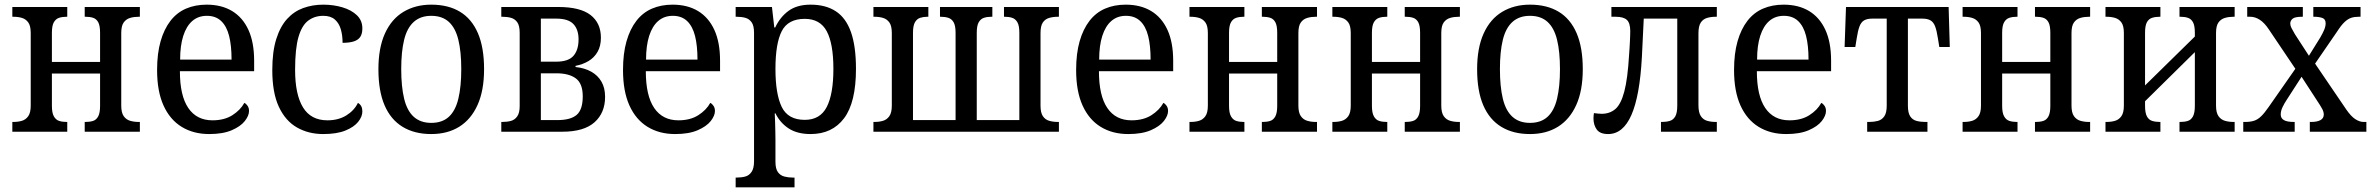

<svg xmlns="http://www.w3.org/2000/svg" viewBox="-20 -566 10193 825"><path d="M33 0V-42H37Q58 -42 74.5 -47Q91 -52 101.5 -67Q112 -82 112 -112V-424Q112 -455 101.5 -469.5Q91 -484 74.5 -489Q58 -494 37 -494H33V-536H269V-494H266Q248 -494 234 -489.5Q220 -485 211.5 -470.5Q203 -456 203 -425V-300H410V-425Q410 -456 402 -470.5Q394 -485 380 -489.5Q366 -494 348 -494H344V-536H581V-494H576Q556 -494 539 -489Q522 -484 511.5 -469.5Q501 -455 501 -424V-112Q501 -82 511.5 -67Q522 -52 539 -47Q556 -42 576 -42H581V0H344V-42H348Q366 -42 380 -46.5Q394 -51 402 -66Q410 -81 410 -111V-250H203V-111Q203 -81 211.5 -66Q220 -51 234 -46.5Q248 -42 266 -42H269V0Z M879 10Q811 10 760.5 -21Q710 -52 682.5 -113Q655 -174 655 -265Q655 -336 670 -388.5Q685 -441 712.5 -476.5Q740 -512 779.5 -529Q819 -546 868 -546Q932 -546 977.5 -518.5Q1023 -491 1047.5 -437.5Q1072 -384 1072 -305V-260H753Q753 -155 789 -102Q825 -49 893 -49Q944 -49 978.5 -71Q1013 -93 1030 -124Q1038 -120 1044 -111Q1050 -102 1050 -89Q1050 -69 1032 -46Q1014 -23 976 -6.5Q938 10 879 10ZM975 -310Q975 -370 964.5 -411.5Q954 -453 930.5 -475.5Q907 -498 869 -498Q832 -498 806.5 -476Q781 -454 767.5 -412Q754 -370 754 -310Z M1369 10Q1306 10 1256.5 -18Q1207 -46 1178.5 -106.5Q1150 -167 1150 -265Q1150 -344 1167 -398Q1184 -452 1213.5 -484.5Q1243 -517 1283 -531.5Q1323 -546 1369 -546Q1413 -546 1451.5 -534.5Q1490 -523 1513.5 -500.5Q1537 -478 1537 -444Q1537 -421 1528 -407.5Q1519 -394 1500 -388Q1481 -382 1452 -382Q1452 -414 1444.5 -440Q1437 -466 1419 -482Q1401 -498 1369 -498Q1332 -498 1304.5 -477.5Q1277 -457 1262.5 -407Q1248 -357 1248 -266Q1248 -160 1282 -104.5Q1316 -49 1387 -49Q1434 -49 1468 -70Q1502 -91 1518 -124Q1528 -118 1532.5 -109Q1537 -100 1537 -87Q1537 -65 1519 -42.5Q1501 -20 1464 -5Q1427 10 1369 10Z M1833 10Q1761 10 1710 -21Q1659 -52 1632.5 -113.5Q1606 -175 1606 -269Q1606 -360 1634 -422Q1662 -484 1713.5 -515Q1765 -546 1833 -546Q1906 -546 1956.5 -515.5Q2007 -485 2033.5 -423.5Q2060 -362 2060 -269Q2060 -177 2032 -115Q2004 -53 1953.5 -21.5Q1903 10 1833 10ZM1833 -38Q1880 -38 1908.5 -64Q1937 -90 1949.5 -142Q1962 -194 1962 -269Q1962 -344 1949.5 -395Q1937 -446 1908.5 -472Q1880 -498 1833 -498Q1787 -498 1758 -472Q1729 -446 1716.5 -395Q1704 -344 1704 -269Q1704 -194 1716.5 -142Q1729 -90 1758 -64Q1787 -38 1833 -38Z M2134 0V-42H2138Q2159 -42 2175.5 -46.5Q2192 -51 2202.5 -66Q2213 -81 2213 -110V-425Q2213 -456 2202.5 -470.5Q2192 -485 2175.5 -489.5Q2159 -494 2138 -494H2134V-536H2378Q2473 -536 2517.5 -501.5Q2562 -467 2562 -404Q2562 -368 2547.5 -343Q2533 -318 2508.5 -303.5Q2484 -289 2453 -283V-278Q2492 -274 2520.5 -258Q2549 -242 2564.5 -215Q2580 -188 2580 -150Q2580 -81 2534.5 -40.5Q2489 0 2396 0ZM2304 -50H2375Q2432 -50 2458 -72.5Q2484 -95 2484 -152Q2484 -207 2454.5 -229Q2425 -251 2371 -251H2304ZM2304 -301H2370Q2422 -301 2444 -326Q2466 -351 2466 -397Q2466 -439 2444 -462.5Q2422 -486 2370 -486H2304Z M2881 10Q2813 10 2762.5 -21Q2712 -52 2684.5 -113Q2657 -174 2657 -265Q2657 -336 2672 -388.5Q2687 -441 2714.5 -476.5Q2742 -512 2781.5 -529Q2821 -546 2870 -546Q2934 -546 2979.5 -518.5Q3025 -491 3049.5 -437.5Q3074 -384 3074 -305V-260H2755Q2755 -155 2791 -102Q2827 -49 2895 -49Q2946 -49 2980.5 -71Q3015 -93 3032 -124Q3040 -120 3046 -111Q3052 -102 3052 -89Q3052 -69 3034 -46Q3016 -23 2978 -6.5Q2940 10 2881 10ZM2977 -310Q2977 -370 2966.5 -411.5Q2956 -453 2932.5 -475.5Q2909 -498 2871 -498Q2834 -498 2808.5 -476Q2783 -454 2769.5 -412Q2756 -370 2756 -310Z M3141 239V197H3145Q3166 197 3182.5 192.5Q3199 188 3209.5 172.5Q3220 157 3220 127V-425Q3220 -456 3209.5 -470.5Q3199 -485 3182.5 -489.5Q3166 -494 3145 -494H3141V-536H3297L3307 -448H3311Q3332 -493 3368.5 -519.5Q3405 -546 3463 -546Q3528 -546 3571.5 -517.5Q3615 -489 3636.5 -428Q3658 -367 3658 -270Q3658 -126 3607 -58Q3556 10 3463 10Q3406 10 3369 -14Q3332 -38 3312 -79H3309Q3310 -62 3310.5 -41.5Q3311 -21 3311.5 -1.5Q3312 18 3312 34V129Q3312 159 3322.5 173.5Q3333 188 3350 192.5Q3367 197 3386 197H3394V239ZM3438 -51Q3504 -51 3532.5 -106.5Q3561 -162 3561 -270Q3561 -378 3532.5 -431.5Q3504 -485 3438 -485Q3366 -485 3339 -432Q3312 -379 3312 -270Q3312 -162 3339 -106.5Q3366 -51 3438 -51Z M3733 0V-42H3737Q3758 -42 3774.5 -47Q3791 -52 3801.5 -67Q3812 -82 3812 -112V-424Q3812 -455 3801.5 -469.5Q3791 -484 3774.5 -489Q3758 -494 3737 -494H3733V-536H3969V-494H3965Q3948 -494 3934 -489.5Q3920 -485 3911.5 -470.5Q3903 -456 3903 -425V-50H4086V-425Q4086 -456 4077.5 -470.5Q4069 -485 4054.5 -489.5Q4040 -494 4022 -494H4019V-536H4244V-494H4240Q4222 -494 4208 -489.5Q4194 -485 4185.5 -470.5Q4177 -456 4177 -425V-50H4360V-425Q4360 -456 4351.5 -470.5Q4343 -485 4329 -489.5Q4315 -494 4297 -494H4294V-536H4530V-494H4526Q4505 -494 4488 -489Q4471 -484 4461 -469.5Q4451 -455 4451 -424V-112Q4451 -82 4461 -67Q4471 -52 4488 -47Q4505 -42 4526 -42H4530V0Z M4828 10Q4760 10 4709.5 -21Q4659 -52 4631.5 -113Q4604 -174 4604 -265Q4604 -336 4619 -388.5Q4634 -441 4661.5 -476.5Q4689 -512 4728.5 -529Q4768 -546 4817 -546Q4881 -546 4926.5 -518.5Q4972 -491 4996.5 -437.5Q5021 -384 5021 -305V-260H4702Q4702 -155 4738 -102Q4774 -49 4842 -49Q4893 -49 4927.5 -71Q4962 -93 4979 -124Q4987 -120 4993 -111Q4999 -102 4999 -89Q4999 -69 4981 -46Q4963 -23 4925 -6.5Q4887 10 4828 10ZM4924 -310Q4924 -370 4913.5 -411.5Q4903 -453 4879.5 -475.5Q4856 -498 4818 -498Q4781 -498 4755.5 -476Q4730 -454 4716.5 -412Q4703 -370 4703 -310Z M5091 0V-42H5095Q5116 -42 5132.5 -47Q5149 -52 5159.5 -67Q5170 -82 5170 -112V-424Q5170 -455 5159.5 -469.5Q5149 -484 5132.5 -489Q5116 -494 5095 -494H5091V-536H5327V-494H5324Q5306 -494 5292 -489.5Q5278 -485 5269.5 -470.5Q5261 -456 5261 -425V-300H5468V-425Q5468 -456 5460 -470.5Q5452 -485 5438 -489.5Q5424 -494 5406 -494H5402V-536H5639V-494H5634Q5614 -494 5597 -489Q5580 -484 5569.5 -469.5Q5559 -455 5559 -424V-112Q5559 -82 5569.5 -67Q5580 -52 5597 -47Q5614 -42 5634 -42H5639V0H5402V-42H5406Q5424 -42 5438 -46.5Q5452 -51 5460 -66Q5468 -81 5468 -111V-250H5261V-111Q5261 -81 5269.5 -66Q5278 -51 5292 -46.5Q5306 -42 5324 -42H5327V0Z M5705 0V-42H5709Q5730 -42 5746.5 -47Q5763 -52 5773.5 -67Q5784 -82 5784 -112V-424Q5784 -455 5773.5 -469.5Q5763 -484 5746.5 -489Q5730 -494 5709 -494H5705V-536H5941V-494H5938Q5920 -494 5906 -489.5Q5892 -485 5883.5 -470.5Q5875 -456 5875 -425V-300H6082V-425Q6082 -456 6074 -470.5Q6066 -485 6052 -489.5Q6038 -494 6020 -494H6016V-536H6253V-494H6248Q6228 -494 6211 -489Q6194 -484 6183.5 -469.5Q6173 -455 6173 -424V-112Q6173 -82 6183.5 -67Q6194 -52 6211 -47Q6228 -42 6248 -42H6253V0H6016V-42H6020Q6038 -42 6052 -46.5Q6066 -51 6074 -66Q6082 -81 6082 -111V-250H5875V-111Q5875 -81 5883.5 -66Q5892 -51 5906 -46.5Q5920 -42 5938 -42H5941V0Z M6554 10Q6482 10 6431 -21Q6380 -52 6353.5 -113.5Q6327 -175 6327 -269Q6327 -360 6355 -422Q6383 -484 6434.5 -515Q6486 -546 6554 -546Q6627 -546 6677.5 -515.5Q6728 -485 6754.5 -423.5Q6781 -362 6781 -269Q6781 -177 6753 -115Q6725 -53 6674.5 -21.5Q6624 10 6554 10ZM6554 -38Q6601 -38 6629.5 -64Q6658 -90 6670.5 -142Q6683 -194 6683 -269Q6683 -344 6670.5 -395Q6658 -446 6629.5 -472Q6601 -498 6554 -498Q6508 -498 6479 -472Q6450 -446 6437.5 -395Q6425 -344 6425 -269Q6425 -194 6437.5 -142Q6450 -90 6479 -64Q6508 -38 6554 -38Z M6890 10Q6855 10 6841 -9.5Q6827 -29 6827 -57Q6827 -63 6827.5 -69Q6828 -75 6829 -80Q6838 -79 6846 -78Q6854 -77 6862 -77Q6897 -77 6921 -97.5Q6945 -118 6959.5 -173Q6974 -228 6980 -331Q6981 -346 6982 -360Q6983 -374 6983.5 -386.5Q6984 -399 6984.5 -410.5Q6985 -422 6985 -432Q6985 -467 6970.5 -480.5Q6956 -494 6922 -494H6904V-536H7357V-494H7353Q7332 -494 7315 -489Q7298 -484 7288 -469Q7278 -454 7278 -422V-114Q7278 -83 7288 -67.5Q7298 -52 7315 -47Q7332 -42 7353 -42H7357V0H7117V-42H7121Q7140 -42 7155 -46.5Q7170 -51 7178.5 -66Q7187 -81 7187 -112V-486H7043L7035 -321Q7026 -154 6990 -72Q6954 10 6890 10Z M7655 10Q7587 10 7536.5 -21Q7486 -52 7458.5 -113Q7431 -174 7431 -265Q7431 -336 7446 -388.5Q7461 -441 7488.5 -476.5Q7516 -512 7555.5 -529Q7595 -546 7644 -546Q7708 -546 7753.5 -518.5Q7799 -491 7823.5 -437.5Q7848 -384 7848 -305V-260H7529Q7529 -155 7565 -102Q7601 -49 7669 -49Q7720 -49 7754.5 -71Q7789 -93 7806 -124Q7814 -120 7820 -111Q7826 -102 7826 -89Q7826 -69 7808 -46Q7790 -23 7752 -6.5Q7714 10 7655 10ZM7751 -310Q7751 -370 7740.5 -411.5Q7730 -453 7706.5 -475.5Q7683 -498 7645 -498Q7608 -498 7582.5 -476Q7557 -454 7543.5 -412Q7530 -370 7530 -310Z M8003 0V-42H8012Q8032 -42 8049 -46.5Q8066 -51 8076.5 -66Q8087 -81 8087 -112V-486H8025Q8003 -486 7990 -478.5Q7977 -471 7970 -452.5Q7963 -434 7958 -401L7952 -364H7906L7912 -536H8353L8358 -364H8313L8307 -401Q8302 -434 8295 -452.5Q8288 -471 8275 -478.5Q8262 -486 8240 -486H8178V-112Q8178 -81 8188 -66Q8198 -51 8215 -46.5Q8232 -42 8253 -42H8262V0Z M8413 0V-42H8417Q8438 -42 8454.5 -47Q8471 -52 8481.5 -67Q8492 -82 8492 -112V-424Q8492 -455 8481.5 -469.5Q8471 -484 8454.5 -489Q8438 -494 8417 -494H8413V-536H8649V-494H8646Q8628 -494 8614 -489.5Q8600 -485 8591.5 -470.5Q8583 -456 8583 -425V-300H8790V-425Q8790 -456 8782 -470.5Q8774 -485 8760 -489.5Q8746 -494 8728 -494H8724V-536H8961V-494H8956Q8936 -494 8919 -489Q8902 -484 8891.5 -469.5Q8881 -455 8881 -424V-112Q8881 -82 8891.5 -67Q8902 -52 8919 -47Q8936 -42 8956 -42H8961V0H8724V-42H8728Q8746 -42 8760 -46.5Q8774 -51 8782 -66Q8790 -81 8790 -111V-250H8583V-111Q8583 -81 8591.5 -66Q8600 -51 8614 -46.5Q8628 -42 8646 -42H8649V0Z M9027 0V-42H9031Q9052 -42 9068.5 -47Q9085 -52 9095.5 -67Q9106 -82 9106 -112V-424Q9106 -455 9095.5 -469.5Q9085 -484 9068.5 -489Q9052 -494 9031 -494H9027V-536H9263V-494H9260Q9242 -494 9227.5 -489.5Q9213 -485 9205 -470.5Q9197 -456 9197 -425V-199L9411 -409V-425Q9411 -456 9403 -470.5Q9395 -485 9381 -489.5Q9367 -494 9349 -494H9345V-536H9582V-494H9577Q9557 -494 9540 -489Q9523 -484 9512.5 -469.5Q9502 -455 9502 -424V-112Q9502 -82 9512.5 -67Q9523 -52 9540 -47Q9557 -42 9577 -42H9582V0H9345V-42H9349Q9367 -42 9381 -46.5Q9395 -51 9403 -66Q9411 -81 9411 -111V-342L9197 -131V-111Q9197 -81 9205 -66Q9213 -51 9227.5 -46.5Q9242 -42 9260 -42H9263V0Z M9619 0V-42H9627Q9649 -42 9665 -47Q9681 -52 9695.5 -66Q9710 -80 9728 -106L9860 -295V-245L9728 -441Q9710 -468 9690 -481Q9670 -494 9649 -494H9636V-536H9875V-494H9872Q9841 -494 9831 -485.5Q9821 -477 9821 -465Q9821 -456 9826 -446Q9831 -436 9841 -419L9917 -302H9886L9950 -405Q9961 -424 9967 -438.5Q9973 -453 9973 -466Q9973 -484 9958.5 -489Q9944 -494 9923 -494H9920V-536H10123V-494H10115Q10097 -494 10083 -489.5Q10069 -485 10054.5 -471.5Q10040 -458 10022 -430L9910 -267L9911 -317L10062 -95Q10082 -66 10100.5 -54Q10119 -42 10136 -42H10148V0H9905V-42H9910Q9937 -42 9951 -50Q9965 -58 9965 -74Q9965 -85 9958.5 -97.5Q9952 -110 9932 -140L9854 -260H9885L9805 -136Q9795 -121 9787.5 -105Q9780 -89 9780 -74Q9780 -58 9793.5 -50Q9807 -42 9837 -42H9840V0Z"/></svg>

Font: Noto Serif SemiCondensed
Style: Regular
Weight: 400
Width: 4
Designer: Monotype Design Team
Foundry: Monotype Imaging Inc.
Version: Version 2.013